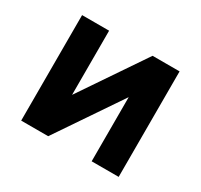

<svg xmlns="http://www.w3.org/2000/svg" viewBox="-112 -644 824 788"><g transform="rotate(30 300.0 -250.0)"><path d="M69 0H197L403 -304V0H531V-500H403L197 -196V-500H69Z"/></g></svg>

Font: LT Wave Mono Bold
Style: Regular
Weight: 700
Designer: Daniel Lyons
Version: Version 2.5 (Glyphs App)